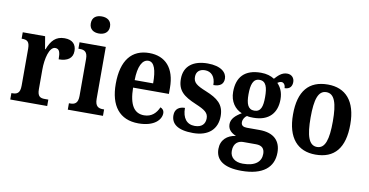

<svg xmlns="http://www.w3.org/2000/svg" viewBox="-90 -1017 2895 1505"><g transform="rotate(10 1358.0 -265.0)"><path d="M16 0H310V-51H282C248 -51 223 -59 223 -118V-275C223 -360 246 -459 294 -459C327 -459 335 -431 335 -376C405 -376 446 -404 446 -461C446 -512 418 -547 353 -547C283 -547 247 -507 220 -436H216L199 -536H21V-485H24C62 -485 85 -476 85 -417V-123C85 -60 59 -51 20 -51H16Z M610 -630C652 -630 687 -651 687 -698C687 -746 652 -766 610 -766C567 -766 534 -746 534 -698C534 -651 567 -630 610 -630ZM474 0H754V-51H744C708 -51 682 -64 682 -123V-536H473V-485H486C521 -485 546 -472 546 -417V-122C546 -64 521 -51 484 -51H474Z M1037 10C1165 10 1216 -52 1216 -102C1216 -124 1203 -138 1186 -144C1166 -97 1130 -60 1070 -60C991 -60 950 -121 948 -259H1233V-307C1233 -465 1155 -548 1027 -548C888 -548 809 -453 809 -265C809 -91 886 10 1037 10ZM1097 -319H950C951 -428 982 -487 1030 -487C1078 -487 1097 -423 1097 -319Z M1472 10C1596 10 1663 -55 1663 -158C1663 -252 1609 -292 1516 -330C1437 -362 1411 -381 1411 -427C1411 -467 1437 -491 1480 -491C1530 -491 1564 -455 1564 -388C1619 -388 1645 -411 1645 -453C1645 -501 1599 -547 1492 -547C1380 -547 1305 -496 1305 -392C1305 -299 1353 -260 1455 -217C1528 -186 1558 -166 1558 -122C1558 -78 1533 -47 1475 -47C1412 -47 1376 -92 1376 -173C1335 -173 1297 -154 1297 -101C1297 -34 1347 10 1472 10Z M1896 236C2069 236 2151 163 2151 46C2151 -45 2098 -104 1981 -104H1881C1853 -104 1835 -114 1835 -140C1835 -165 1851 -186 1866 -195C1877 -191 1903 -190 1916 -190C2044 -190 2102 -263 2102 -368C2102 -428 2081 -465 2055 -492C2064 -498 2073 -504 2087 -504C2102 -504 2118 -489 2118 -461C2162 -461 2177 -488 2177 -520C2177 -550 2157 -577 2119 -577C2075 -577 2047 -545 2023 -519C1995 -537 1961 -548 1916 -548C1786 -548 1726 -480 1726 -363C1726 -285 1767 -231 1822 -209C1775 -181 1742 -151 1742 -108C1742 -62 1776 -39 1808 -26C1739 -17 1690 26 1690 98C1690 187 1758 236 1896 236ZM1914 -246C1863 -246 1848 -291 1848 -364C1848 -441 1863 -491 1914 -491C1966 -491 1980 -443 1980 -365C1980 -290 1967 -246 1914 -246ZM1898 179C1835 179 1796 147 1796 95C1796 29 1838 11 1872 11H1974C2020 11 2043 32 2043 76C2043 137 1998 179 1898 179Z M2446 10C2597 10 2675 -82 2675 -270C2675 -457 2589 -548 2449 -548C2298 -548 2219 -457 2219 -270C2219 -82 2305 10 2446 10ZM2448 -51C2383 -51 2359 -126 2359 -270C2359 -414 2382 -487 2447 -487C2512 -487 2536 -414 2536 -270C2536 -126 2513 -51 2448 -51Z"/></g></svg>

Font: Noto Serif Sinhala Condensed
Style: Bold
Weight: 700
Width: 3
Designer: Jelle Bosma - Monotype Design Team
Foundry: Monotype Imaging Inc.
Version: Version 2.007